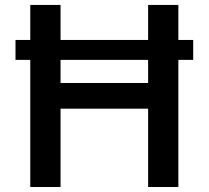

<svg xmlns="http://www.w3.org/2000/svg" viewBox="-20 -747 834 767"><path d="M751.8 -587.4H692.5V-727.3H571.7V-587.4H221.9V-727.3H100.9V-587.4H41.9V-507.8H100.9V0H221.9V-312.9H571.7V0H692.5V-507.8H751.8ZM221.9 -415.5V-507.8H571.7V-415.5Z"/></svg>

Font: Magic Ui Pro Semi Bold
Style: Regular
Weight: 600
Designer: Stefan Endress, Andreas Faust
Version: Version 1.000;FEAKit 1.0